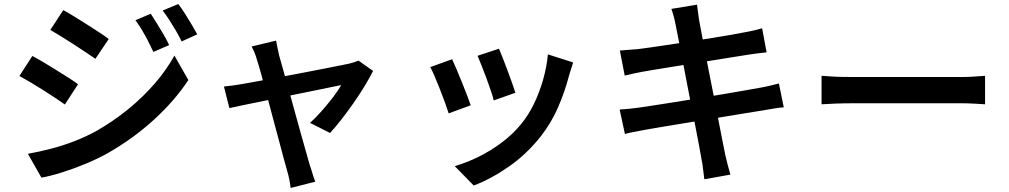

<svg xmlns="http://www.w3.org/2000/svg" viewBox="-20 -830 4990 950"><path d="M726 -762Q739 -742 756 -714.5Q773 -687 789.5 -659Q806 -631 817 -607L739 -573Q725 -603 711.5 -629Q698 -655 683 -680.5Q668 -706 650 -730ZM862 -810Q877 -791 894 -764.5Q911 -738 927.5 -710Q944 -682 956 -660L879 -625Q864 -655 849 -680.5Q834 -706 818.5 -730Q803 -754 785 -778ZM293 -780Q317 -767 348 -748Q379 -729 411 -708.5Q443 -688 471.5 -669.5Q500 -651 518 -637L452 -539Q432 -553 403.5 -572Q375 -591 344 -611Q313 -631 283 -649.5Q253 -668 229 -682ZM118 -69Q174 -79 232 -94Q290 -109 347 -131Q404 -153 457 -182Q541 -230 614 -289.5Q687 -349 745.5 -416.5Q804 -484 843 -555L912 -434Q844 -331 742 -238Q640 -145 518 -75Q467 -46 407 -21Q347 4 288.5 22.5Q230 41 185 49ZM140 -553Q165 -540 196 -521.5Q227 -503 259 -483Q291 -463 319.5 -445Q348 -427 366 -413L301 -313Q280 -328 252 -346.5Q224 -365 192.5 -385Q161 -405 130.5 -423Q100 -441 76 -454Z M1346 -629Q1349 -612 1353 -594Q1357 -576 1361 -556Q1369 -529 1381.5 -483.5Q1394 -438 1409.5 -383Q1425 -328 1440.5 -270.5Q1456 -213 1471 -160.5Q1486 -108 1497 -68.5Q1508 -29 1514 -9Q1518 0 1522 15Q1526 30 1531 44.5Q1536 59 1540 69L1418 100Q1416 80 1411.5 58Q1407 36 1401 16Q1395 -4 1384 -45.5Q1373 -87 1358.5 -141Q1344 -195 1328.5 -253Q1313 -311 1298.5 -366Q1284 -421 1272 -464.5Q1260 -508 1252 -532Q1247 -551 1240 -568Q1233 -585 1225 -600ZM1826 -479Q1810 -447 1785 -405.5Q1760 -364 1729.5 -320.5Q1699 -277 1669 -238.5Q1639 -200 1613 -172L1514 -222Q1541 -246 1571 -280Q1601 -314 1627.5 -348.5Q1654 -383 1668 -409Q1658 -407 1626.5 -400.5Q1595 -394 1551 -385Q1507 -376 1455 -365.5Q1403 -355 1350.5 -344Q1298 -333 1250.5 -323.5Q1203 -314 1167.5 -306.5Q1132 -299 1115 -295L1088 -402Q1111 -404 1132 -407Q1153 -410 1177 -414Q1188 -416 1219 -421.5Q1250 -427 1293.5 -435Q1337 -443 1386.5 -452.5Q1436 -462 1486.5 -471.5Q1537 -481 1582 -490Q1627 -499 1660 -505.5Q1693 -512 1707 -515Q1719 -518 1732 -522Q1745 -526 1754 -530Z M2449 -589Q2456 -573 2467.5 -543.5Q2479 -514 2491.5 -480.5Q2504 -447 2514.5 -417.5Q2525 -388 2530 -371L2423 -333Q2419 -351 2409 -380.5Q2399 -410 2387 -442.5Q2375 -475 2363 -505Q2351 -535 2343 -554ZM2816 -521Q2809 -499 2804 -483.5Q2799 -468 2795 -454Q2775 -377 2742 -300.5Q2709 -224 2657 -157Q2587 -68 2499 -6.5Q2411 55 2324 88L2230 -8Q2286 -24 2346.5 -53.5Q2407 -83 2463 -125Q2519 -167 2560 -218Q2595 -261 2622 -316.5Q2649 -372 2667 -435Q2685 -498 2691 -561ZM2217 -537Q2226 -518 2238.5 -488.5Q2251 -459 2264.5 -425.5Q2278 -392 2290 -361Q2302 -330 2309 -309L2200 -269Q2194 -288 2182.5 -320.5Q2171 -353 2157 -388Q2143 -423 2130.5 -452.5Q2118 -482 2109 -498Z M3322 -712Q3318 -733 3313 -751Q3308 -769 3302 -786L3429 -807Q3431 -792 3433.5 -770.5Q3436 -749 3439 -731Q3442 -718 3448.5 -680.5Q3455 -643 3465.5 -589Q3476 -535 3488.5 -472Q3501 -409 3513.5 -345Q3526 -281 3537 -224Q3548 -167 3556.5 -124Q3565 -81 3569 -62Q3574 -40 3580.5 -14.5Q3587 11 3594 34L3465 57Q3461 30 3458.5 5Q3456 -20 3451 -42Q3448 -60 3440.5 -101Q3433 -142 3422 -198Q3411 -254 3398.5 -317.5Q3386 -381 3374 -444Q3362 -507 3351.5 -562Q3341 -617 3333 -656.5Q3325 -696 3322 -712ZM3047 -580Q3069 -582 3091 -583.5Q3113 -585 3137 -587Q3159 -590 3199.5 -595.5Q3240 -601 3291.5 -609Q3343 -617 3398.5 -625.5Q3454 -634 3506 -642.5Q3558 -651 3599 -658Q3640 -665 3663 -670Q3687 -674 3710.5 -679.5Q3734 -685 3751 -690L3773 -571Q3758 -570 3733 -566.5Q3708 -563 3686 -560Q3660 -556 3616.5 -549Q3573 -542 3520.5 -533.5Q3468 -525 3412.5 -516.5Q3357 -508 3306.5 -499.5Q3256 -491 3217.5 -485Q3179 -479 3159 -475Q3137 -471 3116.5 -466.5Q3096 -462 3071 -456ZM3046 -288Q3066 -289 3094.5 -292Q3123 -295 3145 -298Q3172 -302 3217.5 -309Q3263 -316 3320 -325Q3377 -334 3437.5 -344Q3498 -354 3555 -363.5Q3612 -373 3659.5 -381.5Q3707 -390 3736 -395Q3765 -400 3790 -406Q3815 -412 3834 -417L3858 -299Q3839 -298 3812 -293.5Q3785 -289 3757 -284Q3724 -279 3675.5 -271Q3627 -263 3569.5 -253.5Q3512 -244 3452 -234.5Q3392 -225 3336.5 -215.5Q3281 -206 3237 -199Q3193 -192 3168 -187Q3137 -181 3112.5 -176.5Q3088 -172 3072 -167Z M4045 -455Q4062 -454 4088.5 -452Q4115 -450 4144 -449.5Q4173 -449 4199 -449Q4222 -449 4258 -449Q4294 -449 4338 -449Q4382 -449 4429.5 -449Q4477 -449 4524.5 -449Q4572 -449 4614 -449Q4656 -449 4688.5 -449Q4721 -449 4740 -449Q4776 -449 4805.5 -451.5Q4835 -454 4854 -455V-314Q4837 -315 4804.5 -317Q4772 -319 4740 -319Q4722 -319 4689 -319Q4656 -319 4613.5 -319Q4571 -319 4524 -319Q4477 -319 4429.5 -319Q4382 -319 4338 -319Q4294 -319 4258 -319Q4222 -319 4199 -319Q4157 -319 4114.5 -317.5Q4072 -316 4045 -314Z"/></svg>

Font: Noto Sans JP Thin SemiBold
Style: Regular
Weight: 600
Version: Version 2.004-H2;hotconv 1.0.118;makeotfexe 2.5.65603